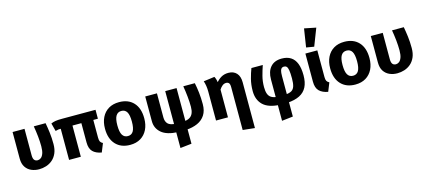

<svg xmlns="http://www.w3.org/2000/svg" viewBox="-72 -1540 5452 2455"><g transform="rotate(-15 2653.5 -312.5)"><path d="M337.8 -531.4H493.7Q505.1 -470.7 513.9 -400.7Q522.8 -330.8 522.8 -248.2Q522.8 -177.2 500.6 -126.7Q478.4 -76.2 441 -44.3Q403.6 -12.4 357.3 2.3Q311 17 263.4 17Q208.2 17 161.1 -3.6Q114.1 -24.3 85.5 -67.9Q57 -111.6 57 -180.4V-531.4H215V-182.8Q215 -137.2 230.9 -118.3Q246.8 -99.4 274.9 -99.4Q296.8 -99.4 317.2 -114.1Q337.6 -128.8 351 -164.3Q364.4 -199.9 364.4 -260.5Q364.4 -322.1 357.2 -391.9Q349.9 -461.7 337.8 -531.4Z M1136.8 -96.8 1091 17Q1015.1 3.8 975.5 -36.4Q936 -76.6 936 -158.3V-430H1094V-178.6Q1094 -142.7 1103.5 -125.6Q1113.1 -108.5 1136.8 -96.8ZM818.1 0H662.6V-434.6H818.1ZM592.3 -402 564.4 -508.3Q592.7 -520.8 623.5 -526.1Q654.4 -531.4 711.9 -531.4H1154.9V-413.4L682.5 -413Q647.4 -413 631.1 -411Q614.8 -409 592.3 -402Z M1469.4 -548.3Q1590.5 -548.3 1659.7 -474Q1728.9 -399.6 1728.9 -265.2Q1728.9 -180.5 1697.7 -117.1Q1666.4 -53.6 1608.3 -18.3Q1550.2 17 1469 17Q1348.3 17 1278.7 -57.7Q1209.1 -132.4 1209.1 -266.1Q1209.1 -351.2 1240.5 -414.8Q1271.9 -478.3 1330 -513.3Q1388.2 -548.3 1469.4 -548.3ZM1469.4 -432Q1421.4 -432 1397.1 -392.3Q1372.8 -352.7 1372.8 -266.1Q1372.8 -178.1 1397 -138.7Q1421.1 -99.4 1469 -99.4Q1517.6 -99.4 1541.4 -139.2Q1565.2 -179.1 1565.2 -265.2Q1565.2 -353.9 1541.4 -393Q1517.6 -432 1469.4 -432Z M2316.7 -531.4H2469.4Q2482.1 -470.7 2490.3 -400.7Q2498.5 -330.8 2498.5 -246.9Q2498.5 -160.6 2462.1 -103.9Q2425.7 -47.1 2360.3 -17.8Q2294.9 11.5 2208.5 16.4L2209.3 -94.9Q2256.4 -99.1 2285.8 -117.1Q2315.1 -135 2329.2 -168.7Q2343.3 -202.5 2343.3 -252.7Q2343.3 -315.5 2336 -388.6Q2328.8 -461.7 2316.7 -531.4ZM1813 -531.4H1967.9V-212.7Q1967.9 -158.8 1996.5 -128.3Q2025.2 -97.9 2099.9 -93.6L2100.6 17Q1953.3 10.6 1883.2 -49.6Q1813 -109.8 1813 -203.9ZM2077.6 -531.4H2227.8V205.1L2077.6 221.7Z M2756.6 -462.9 2765.8 -367.1V0H2607.8V-381.9Q2607.8 -425 2602.1 -460.1Q2596.5 -495.2 2586.1 -525.1L2731.8 -544.6Q2739.8 -531.1 2746 -511.9Q2752.3 -492.7 2756.6 -462.9ZM2916.2 -548.3Q2985 -548.3 3024.3 -505.8Q3063.5 -463.2 3063.5 -384.6V221.7L2905.5 205.1V-360.6Q2905.5 -402.8 2892.1 -417.2Q2878.6 -431.5 2855.5 -431.5Q2829 -431.5 2806.3 -413.8Q2783.7 -396.1 2763.3 -363.4L2742.3 -451.9Q2778 -498.9 2819.9 -523.6Q2861.9 -548.3 2916.2 -548.3Z M3622.9 -548.3Q3694.3 -548.3 3742.3 -517.6Q3790.3 -486.9 3814.4 -425.2Q3838.5 -363.5 3838.5 -269.9Q3838.5 -176.5 3807.3 -115.2Q3776.1 -53.9 3712.1 -21.5Q3648.2 10.9 3550 17L3550.7 -90.6Q3603.9 -94.2 3633 -111.5Q3662.1 -128.8 3673.7 -166.6Q3685.3 -204.5 3685.3 -267.9Q3685.3 -339.3 3678.9 -376.7Q3672.5 -414.2 3659.3 -427.8Q3646 -441.5 3624.9 -441.5Q3608.2 -441.5 3595.7 -433.2Q3583.2 -425 3576.4 -400.8Q3569.6 -376.7 3569.6 -329V205.1L3422.4 221.7V-324.9Q3422.4 -430.2 3474 -489.2Q3525.6 -548.3 3622.9 -548.3ZM3218.6 -531.4H3369.1Q3346.5 -465.8 3328.8 -397.8Q3311 -329.9 3311 -253.7Q3311 -199.1 3323.8 -164.1Q3336.7 -129.1 3365.7 -111.7Q3394.6 -94.2 3441.9 -90L3444.4 17Q3295.7 9 3226.8 -59Q3158 -127 3158 -241.8Q3158 -326.6 3177 -400Q3196 -473.4 3218.6 -531.4Z M3933 -531.4H4091V-179Q4091 -143.1 4100.6 -125.8Q4110.1 -108.5 4133.9 -96.8L4088.1 17Q4012.9 3.5 3972.9 -36.7Q3933 -77 3933 -158.6ZM3961.9 -604.1 3999.6 -846.9 4153.5 -815.8 4064.9 -586.9Z M4450.4 -548.3Q4571.5 -548.3 4640.7 -474Q4709.9 -399.6 4709.9 -265.2Q4709.9 -180.5 4678.7 -117.1Q4647.4 -53.6 4589.3 -18.3Q4531.2 17 4450 17Q4329.3 17 4259.7 -57.7Q4190.1 -132.4 4190.1 -266.1Q4190.1 -351.2 4221.5 -414.8Q4252.9 -478.3 4311 -513.3Q4369.2 -548.3 4450.4 -548.3ZM4450.4 -432Q4402.4 -432 4378.1 -392.3Q4353.8 -352.7 4353.8 -266.1Q4353.8 -178.1 4378 -138.7Q4402.1 -99.4 4450 -99.4Q4498.6 -99.4 4522.4 -139.2Q4546.2 -179.1 4546.2 -265.2Q4546.2 -353.9 4522.4 -393Q4498.6 -432 4450.4 -432Z M5079.8 -531.4H5235.7Q5247.1 -470.7 5255.9 -400.7Q5264.8 -330.8 5264.8 -248.2Q5264.8 -177.2 5242.6 -126.7Q5220.4 -76.2 5183 -44.3Q5145.6 -12.4 5099.3 2.3Q5053 17 5005.4 17Q4950.2 17 4903.1 -3.6Q4856.1 -24.3 4827.5 -67.9Q4799 -111.6 4799 -180.4V-531.4H4957V-182.8Q4957 -137.2 4972.9 -118.3Q4988.8 -99.4 5016.9 -99.4Q5038.8 -99.4 5059.2 -114.1Q5079.6 -128.8 5093 -164.3Q5106.4 -199.9 5106.4 -260.5Q5106.4 -322.1 5099.2 -391.9Q5091.9 -461.7 5079.8 -531.4Z"/></g></svg>

Font: Fira Sans Variable
Style: Regular
Weight: 400
Designer: Carrois Corporate & Edenspiekermann AG
Foundry: Carrois Corporate GbR & Edenspiekermann AG
Version: Version 4.202